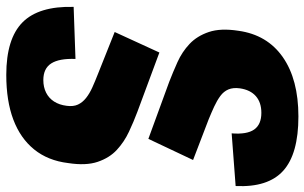

<svg xmlns="http://www.w3.org/2000/svg" viewBox="-204 -664 994 627"><g transform="rotate(90 293.5 -350.0)"><path d="M224 127Q106 127 52.5 74Q-1 21 2 -93L172 -99Q170 -46 186.5 -20Q203 6 241 6Q264 6 282 -3Q300 -12 311 -29Q322 -46 325 -70Q328 -92 321 -107Q314 -122 299.5 -133.5Q285 -145 265 -154Q245 -163 222 -172L84 -227L151 -373L345 -301Q377 -289 410 -273.5Q443 -258 469 -234Q495 -210 508 -171.5Q521 -133 512 -75Q504 -9 467.5 36Q431 81 370 104Q309 127 224 127ZM247 -405Q216 -417 182.5 -432Q149 -447 123 -471.5Q97 -496 84 -534.5Q71 -573 80 -631Q93 -725 166 -776Q239 -827 360 -827Q482 -827 537 -777.5Q592 -728 587 -622L415 -609Q419 -659 402.5 -682.5Q386 -706 348 -706Q314 -706 293.5 -688Q273 -670 268 -636Q265 -614 271.5 -598.5Q278 -583 293 -572Q308 -561 327.5 -552Q347 -543 369 -534L502 -483L433 -337Z"/></g></svg>

Font: Pathway Extreme Condensed ExtraBold
Style: Italic
Weight: 800
Width: 3
Italic angle: -8°
Version: Version 1.001;gftools[0.9.26]